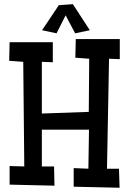

<svg xmlns="http://www.w3.org/2000/svg" viewBox="-20 -881 623 907"><path d="M545.9 -601.6 495.1 -603.5 485.4 -84H542L544.9 5.9L328.1 1V-86.9L397.5 -84L400.4 -268.6H177.7V-94.7H235.4L237.3 -3.9L25.4 -8.8V-96.7L94.7 -94.7L89.8 -588.9L23.4 -593.8L25.4 -681.6H229.5V-586.9L177.7 -588.9V-344.7L399.4 -352.5L401.4 -603.5L335.9 -608.4L337.9 -696.3H545.9ZM404.3 -738.3 335 -723.6 290 -808.6 247.1 -723.6 178.7 -738.3 257.8 -856.4 324.2 -861.3Z"/></svg>

Font: Maiden Orange
Style: Regular
Weight: 400
Designer: Astigmatic (AOETI)
Foundry: Astigmatic (AOETI)
Version: Version 1.000